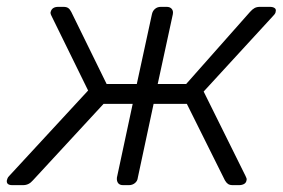

<svg xmlns="http://www.w3.org/2000/svg" viewBox="-47 -540 825 560"><path d="M-11 0Q-20 0 -24 -3.5Q-28 -7 -27 -14Q-26 -17 -25 -20Q-24 -23 -20 -27L210 -276L103 -494Q101 -498 100.5 -501Q100 -504 101 -506Q103 -513 108.5 -516.5Q114 -520 123 -520H138Q147 -520 152 -516.5Q157 -513 161 -505L264 -295H352L396 -498Q398 -508 405 -514Q412 -520 422 -520H439Q449 -520 454 -514Q459 -508 457 -498L413 -295H496L682 -505Q689 -513 695.5 -516.5Q702 -520 711 -520H740Q749 -520 754 -516.5Q759 -513 757 -506Q757 -501 750 -494L547 -273L669 -27Q671 -23 672 -20Q673 -17 672 -14Q671 -7 665 -3.5Q659 0 650 0H632Q623 0 618 -3.5Q613 -7 609 -14L498 -237H401L355 -22Q354 -12 346.5 -6Q339 0 329 0H312Q302 0 297.5 -6Q293 -12 294 -22L340 -237H255L49 -14Q43 -7 36 -3.5Q29 0 20 0Z"/></svg>

Font: Rubik Light Light
Style: Italic
Weight: 300
Italic angle: -12°
Version: Version 2.104